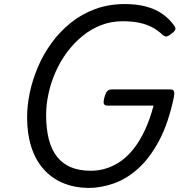

<svg xmlns="http://www.w3.org/2000/svg" viewBox="-20 -910 917 949"><path d="M417 19Q346 18 290 -6Q234 -30 194.5 -75Q155 -120 134.5 -184.5Q114 -249 114 -330Q114 -390 127.5 -453.5Q141 -517 168 -580Q195 -643 235.5 -698.5Q276 -754 330 -797.5Q384 -841 451 -865.5Q518 -890 598 -890Q653 -890 698.5 -878.5Q744 -867 780 -843Q816 -819 842 -782Q850 -770 845.5 -761.5Q841 -753 827 -743Q814 -732 804 -730Q794 -728 781 -740Q759 -761 731.5 -775.5Q704 -790 668.5 -797.5Q633 -805 586 -805Q529 -805 479 -785.5Q429 -766 387 -731.5Q345 -697 311.5 -652Q278 -607 255 -555Q232 -503 220 -448.5Q208 -394 208 -342Q208 -273 221.5 -221Q235 -169 262.5 -134.5Q290 -100 331.5 -83Q373 -66 429 -66Q469 -66 506.5 -78Q544 -90 578 -114Q612 -138 642 -176.5Q672 -215 696.5 -267.5Q721 -320 739 -388H512Q497 -388 493.5 -397Q490 -406 496 -428Q502 -451 510 -459.5Q518 -468 533 -468H821Q836 -468 839.5 -459.5Q843 -451 839 -428Q812 -300 766 -214Q720 -128 662.5 -76.5Q605 -25 541.5 -3Q478 19 417 19Z"/></svg>

Font: Playwrite IS
Style: Regular
Weight: 400
Designer: Veronika Burian, José Scaglione
Foundry: TypeTogether
Version: Version 1.002